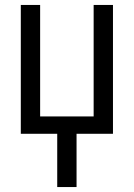

<svg xmlns="http://www.w3.org/2000/svg" viewBox="-20 -540 540 775"><path d="M211 215V0H64V-520H142V-70H358V-520H436V0H289V215Z"/></svg>

Font: Iosevka Algr
Style: Regular
Weight: 400
Monospace: yes
Designer: Belleve Invis
Foundry: Belleve Invis
Version: Version 26.0.2; ttfautohint (v1.8.3)